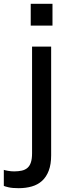

<svg xmlns="http://www.w3.org/2000/svg" viewBox="-101 -774 355 1006"><path d="M67 -530H167V40Q167 87 154.5 120Q142 153 119.5 173.5Q97 194 65.5 203Q34 212 -3 212Q-36 212 -55.5 207.5Q-75 203 -81 200V116Q-76 118 -59.5 121Q-43 124 -27 124Q-5 124 13 120Q31 116 43 105.5Q55 95 61 76.5Q67 58 67 29ZM174 -640H60V-754H174Z"/></svg>

Font: Cooper Hewitt
Style: Regular
Weight: 707
Designer: Village Type and Design LLC
Foundry: Cooper Hewitt Smithsonian Design Museum
Version: 1.000